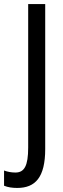

<svg xmlns="http://www.w3.org/2000/svg" viewBox="-69 -827 313 947"><path d="M16 100C105 100 154 48 154 -92V-807H70V-99C70 -9 51 24 7 24C-14 24 -33 20 -49 14V89C-30 97 -8 100 16 100Z"/></svg>

Font: Noto Sans Kannada UI ExtraCondensed
Style: Regular
Weight: 400
Width: 2
Designer: Jelle Bosma - Monotype Design Team
Foundry: Monotype Imaging Inc.
Version: Version 2.005